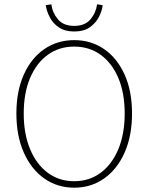

<svg xmlns="http://www.w3.org/2000/svg" viewBox="-20 -858 688 890"><path d="M324 12Q246 12 185.5 -30.5Q125 -73 90.5 -150.5Q56 -228 56 -332Q56 -436 90.5 -512.5Q125 -589 185.5 -630.5Q246 -672 324 -672Q402 -672 462.5 -630.5Q523 -589 557.5 -512.5Q592 -436 592 -332Q592 -228 557.5 -150.5Q523 -73 462.5 -30.5Q402 12 324 12ZM324 -18Q394 -18 446.5 -57Q499 -96 528.5 -166.5Q558 -237 558 -332Q558 -427 528.5 -496.5Q499 -566 446.5 -604Q394 -642 324 -642Q254 -642 201.5 -604Q149 -566 119.5 -496.5Q90 -427 90 -332Q90 -237 119.5 -166.5Q149 -96 201.5 -57Q254 -18 324 -18ZM324 -712Q281 -712 253 -731Q225 -750 210.5 -778.5Q196 -807 192 -834L218 -838Q223 -799 248.5 -768.5Q274 -738 324 -738Q374 -738 399.5 -768.5Q425 -799 430 -838L456 -834Q453 -807 438 -778.5Q423 -750 395.5 -731Q368 -712 324 -712Z"/></svg>

Font: Source Sans 3 Variable
Style: Regular
Weight: 200
Designer: Paul D. Hunt
Foundry: Adobe Systems Incorporated
Version: Version 3.026